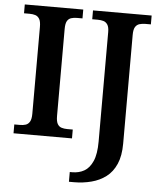

<svg xmlns="http://www.w3.org/2000/svg" viewBox="-62 -767 883 1060"><g transform="rotate(5 379.5 -237.0)"><path d="M32 0V-49H63Q81 -49 95 -53.5Q109 -58 117.5 -72.5Q126 -87 126 -116V-598Q126 -628 117.5 -642Q109 -656 95 -660.5Q81 -665 63 -665H32V-714H356V-665H325Q308 -665 293.5 -660.5Q279 -656 271 -642Q263 -628 263 -598V-116Q263 -87 271 -72.5Q279 -58 293.5 -53.5Q308 -49 325 -49H356V0ZM360 240V186H374Q411 186 440 169.5Q469 153 486.5 113.5Q504 74 504 5V-602Q504 -630 495 -643.5Q486 -657 472 -661Q458 -665 441 -665H410V-714H735V-665H704Q687 -665 672 -660.5Q657 -656 648.5 -642Q640 -628 640 -598V4Q640 72 620 117.5Q600 163 565 189.5Q530 216 484 228Q438 240 389 240Z"/></g></svg>

Font: Noto Serif Bengali SemiBold
Style: Regular
Weight: 600
Version: Version 2.003